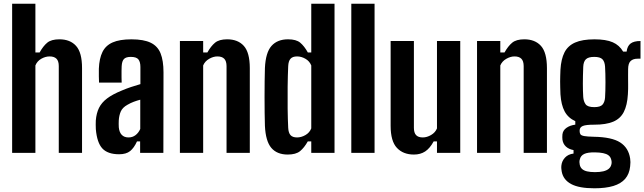

<svg xmlns="http://www.w3.org/2000/svg" viewBox="-20 -820 3457 1030"><path d="M45.1 0V-800H169.9V-538.5H192.5Q211.6 -572.9 233.5 -591Q255.3 -609.1 298.6 -609.1Q356.4 -609.1 388.2 -573.6Q420.1 -538.1 420.1 -455.2V0H295.3V-465.6Q295.3 -492.5 283 -504.9Q270.7 -517.3 246.1 -517.3Q223.6 -517.3 201.4 -504.7Q179.2 -492.1 169.9 -468.9V0Z M619 7.5Q557.9 7.5 529.1 -23.6Q500.3 -54.7 494.1 -127.2Q493.6 -137.4 493.5 -150.4Q493.4 -163.4 493.9 -173.3Q497 -212.5 511 -241.1Q525.1 -269.7 554.4 -291.9Q583.6 -314 632.6 -334Q657.9 -344.8 682.4 -353Q707 -361.1 733.2 -368.7V-460.9Q733.2 -487.6 722.6 -501.2Q712 -514.8 681.6 -514.8Q655.9 -514.8 645.1 -503.6Q634.2 -492.4 632.7 -464.9Q632.2 -456.5 632 -439.6Q631.7 -422.7 632 -405.2Q632.2 -387.7 632.7 -377H511.3Q510.8 -386.8 510.3 -410.2Q509.8 -433.6 510.3 -451.2Q512.5 -506.3 529.7 -541.2Q546.9 -576.1 584.4 -592.5Q621.9 -609 685.1 -609Q750.9 -609 788.4 -590.8Q825.9 -572.7 841.5 -533.6Q857.1 -494.5 857.1 -431.9L856.4 0H731.7V-61.6H715Q699.2 -26.5 678 -9.5Q656.8 7.5 619 7.5ZM669.6 -82.7Q690.9 -82.7 706.9 -94.9Q722.9 -107 732.4 -128.1V-285.1Q714.7 -280.5 697.5 -274Q680.3 -267.5 664.1 -258.1Q637.3 -243.4 627.9 -221.9Q618.6 -200.4 617.1 -173.3Q616.7 -163.9 616.7 -154.9Q616.8 -145.9 617.3 -136.9Q619.8 -110.6 633.1 -96.6Q646.3 -82.7 669.6 -82.7Z M945.1 0V-600H1069.9V-538.5H1092.5Q1111.4 -572.4 1133.5 -590.8Q1155.7 -609.1 1198.6 -609.1Q1256.4 -609.1 1288.2 -573.6Q1319.9 -538.1 1320.1 -455.2V0H1195.3V-465.6Q1195.1 -492.5 1182.9 -504.9Q1170.7 -517.3 1146.1 -517.3Q1124.3 -517.3 1101.8 -504.3Q1079.2 -491.3 1069.9 -468.9V0Z M1523.6 9.1Q1466 9.1 1435.5 -26.7Q1405 -62.6 1401.2 -144.9Q1400.2 -174.2 1399.7 -214.6Q1399.2 -254.9 1399.2 -298.7Q1399.2 -342.5 1399.7 -383.5Q1400.2 -424.5 1401.2 -455.2Q1405 -538.1 1436.4 -573.6Q1467.9 -609.1 1525.4 -609.1Q1569 -609.1 1590.6 -591Q1612.3 -572.9 1631.5 -538.5H1649.8V-800H1774.6V0H1649.8V-61.5H1631.2Q1612.2 -27.6 1589.7 -9.2Q1567.2 9.1 1523.6 9.1ZM1573.6 -82.7Q1596.4 -82.7 1618.5 -95.4Q1640.5 -108 1649.8 -131.1V-468.9Q1640.5 -492.1 1618.5 -504.7Q1596.6 -517.3 1573.7 -517.3Q1549.7 -517.3 1538.6 -504.9Q1527.4 -492.5 1526.1 -465.6Q1523.8 -414.6 1523.1 -354.9Q1522.4 -295.2 1523.1 -237.4Q1523.8 -179.6 1526.1 -134.4Q1527.4 -107.7 1538.4 -95.2Q1549.4 -82.7 1573.6 -82.7Z M1864.6 0V-800H1989.4V0Z M2200.4 9.1Q2142.9 9.1 2109.3 -26.7Q2075.6 -62.5 2075.6 -144.9V-600H2200.4V-134.4Q2200.4 -107.7 2212.1 -95.2Q2223.8 -82.7 2248 -82.7Q2270.2 -82.7 2292.6 -95.8Q2315 -108.8 2324.2 -131.1V-600H2449V0H2324.2V-61.5H2306.5Q2286.1 -24.1 2260.8 -7.5Q2235.5 9.1 2200.4 9.1Z M2539.1 0V-600H2663.9V-538.5H2686.5Q2705.4 -572.4 2727.5 -590.8Q2749.7 -609.1 2792.6 -609.1Q2850.4 -609.1 2882.2 -573.6Q2913.9 -538.1 2914.1 -455.2V0H2789.3V-465.6Q2789.1 -492.5 2776.9 -504.9Q2764.7 -517.3 2740.1 -517.3Q2718.3 -517.3 2695.8 -504.3Q2673.2 -491.3 2663.9 -468.9V0Z M3168.8 190.1Q3086.2 190.1 3043.8 167.2Q3001.4 144.3 2993.4 100.4Q2992.3 94.6 2991.4 85.5Q2990.5 76.4 2991.6 67.8Q2994.2 43.5 3011.1 25.4Q3028 7.3 3056.8 3.8V-14.8Q3031 -19.7 3015.7 -34Q3000.5 -48.2 2997.2 -71.1Q2996.5 -77.4 2996.5 -84.1Q2996.5 -90.9 2997.2 -98.9Q2999.7 -120.5 3018.6 -134Q3037.5 -147.5 3066.2 -151.3V-170Q3027.6 -187.6 3009 -222.5Q2990.3 -257.4 2986.6 -314.3Q2985.9 -334.9 2985.4 -351.4Q2984.9 -367.9 2984.9 -382.6Q2984.9 -397.3 2985.4 -412.7Q2985.9 -428.2 2986.6 -446.3Q2989.9 -502.7 3008.1 -538.7Q3026.3 -574.6 3065.3 -591.8Q3104.2 -609 3169.2 -609Q3230.9 -609 3266.9 -593.3Q3302.9 -577.6 3322.8 -543.3H3341.5Q3345.2 -573.1 3362.9 -586.6Q3380.5 -600 3416 -600V-505.1H3400Q3376.5 -505.1 3363.2 -492.8Q3349.9 -480.5 3349.6 -449.4L3349.4 -412.9Q3349.5 -399.8 3349.5 -388.5Q3349.5 -377.2 3349.7 -366.1Q3349.9 -355 3349.6 -342.5Q3349.4 -330 3348.4 -314.3Q3344.9 -255.4 3326.4 -219.3Q3307.8 -183.2 3269.6 -167.2Q3231.3 -151.1 3168.1 -151.1Q3123.2 -151.3 3106.3 -144.1Q3089.5 -136.8 3089.5 -120.2V-116.4Q3089.6 -105.5 3094.1 -99.2Q3098.5 -92.9 3114.7 -90Q3130.8 -87.1 3166.2 -86.3Q3262.2 -84.7 3307.1 -55.8Q3352 -26.9 3360.5 30.6Q3362 40 3362 49.9Q3362 59.9 3360.5 72.5Q3356.3 113.3 3333.8 139.3Q3311.3 165.2 3270.2 177.7Q3229.1 190.1 3168.8 190.1ZM3171.6 103.4Q3198.1 103.4 3216.4 99Q3234.7 94.6 3245.4 85.7Q3256.1 76.7 3259.4 63.5Q3261.6 55.8 3261.2 49Q3260.8 42.2 3258.6 35.3Q3255 21.2 3244.2 13.2Q3233.4 5.1 3215.4 1.5Q3197.5 -2.2 3172 -2.6Q3133 -3.2 3114 5.9Q3094.9 14.9 3090.5 35.2Q3088.2 42.3 3088.4 49.7Q3088.6 57.1 3090.1 63.5Q3092.9 77.5 3102.5 86.4Q3112.1 95.2 3129.2 99.3Q3146.4 103.4 3171.6 103.4ZM3167.7 -245.3Q3200.7 -245.3 3212.4 -258.8Q3224.1 -272.4 3225.9 -296.9Q3226.9 -312.2 3227.5 -333.7Q3228.1 -355.3 3228.1 -378.8Q3228.1 -402.4 3227.5 -424.4Q3226.9 -446.3 3225.9 -462.4Q3224.1 -489.5 3211.7 -502.2Q3199.3 -514.8 3167.7 -514.8Q3136.2 -514.8 3123 -502Q3109.9 -489.1 3108.8 -460.9Q3107.8 -436 3107.3 -413.4Q3106.8 -390.9 3106.8 -370.7Q3106.8 -350.5 3107.3 -332.8Q3107.8 -315.2 3108.8 -299.9Q3110.6 -275.7 3121.7 -260.5Q3132.7 -245.3 3167.7 -245.3Z"/></svg>

Font: Big Shoulders Thin
Style: Regular
Weight: 100
Designer: Patric King
Foundry: XO Type Co
Version: Version 2.002